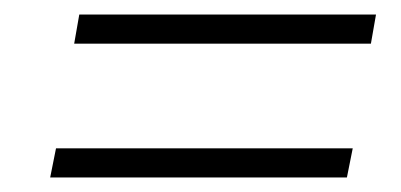

<svg xmlns="http://www.w3.org/2000/svg" viewBox="-20 -488 552 264"><path d="M457 -244H49L57 -284H465ZM490 -428H82L89 -468H497Z"/></svg>

Font: Creato Display Light
Style: Italic
Weight: 300
Italic angle: -10°
Version: Version 1.000